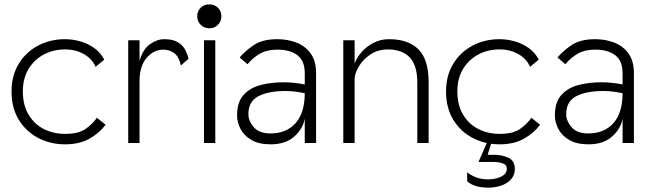

<svg xmlns="http://www.w3.org/2000/svg" viewBox="-20 -657 3010 882"><path d="M279 6Q212 6 156 -23Q100 -52 66.5 -106.5Q33 -161 33 -237Q33 -309 65.5 -363Q98 -417 154 -447Q210 -477 279 -477Q312 -477 347 -467.5Q382 -458 412 -437Q442 -416 459 -383L419 -350Q404 -386 366 -408Q328 -430 279 -430Q225 -430 181 -406.5Q137 -383 111 -340Q85 -297 85 -237Q85 -174 111.5 -130Q138 -86 182 -64Q226 -42 279 -42Q341 -42 373.5 -65Q406 -88 425 -116L465 -84Q438 -47 392 -20.5Q346 6 279 6Z M569 0V-472H621V-378Q636 -430 668.5 -453.5Q701 -477 734 -477Q775 -477 798 -462.5Q821 -448 831.5 -427Q842 -406 846 -387L811 -356Q802 -397 780.5 -413Q759 -429 730 -429Q687 -429 654 -391.5Q621 -354 621 -283V0Z M917 0V-472H969V0ZM942 -527Q918 -527 902 -543Q886 -559 886 -582Q886 -606 902 -621.5Q918 -637 942 -637Q965 -637 981 -621.5Q997 -606 997 -582Q997 -559 981 -543Q965 -527 942 -527Z M1224 6Q1168 6 1134 -14.5Q1100 -35 1084.5 -65.5Q1069 -96 1069 -126Q1069 -188 1099 -221Q1129 -254 1177.5 -266.5Q1226 -279 1282 -279Q1332 -279 1380 -269V-320Q1380 -378 1346 -403.5Q1312 -429 1254 -429Q1207 -429 1175 -411Q1143 -393 1117 -362L1081 -393Q1106 -423 1146 -450Q1186 -477 1254 -477Q1301 -477 1341.5 -461.5Q1382 -446 1407 -411.5Q1432 -377 1432 -321V0H1380V-112Q1372 -66 1332 -30Q1292 6 1224 6ZM1222 -44Q1296 -44 1338 -91.5Q1380 -139 1380 -229Q1365 -232 1341.5 -235.5Q1318 -239 1293 -239Q1213 -239 1167 -215Q1121 -191 1121 -133Q1121 -101 1146 -72.5Q1171 -44 1222 -44Z M1557 0V-472H1609V-365Q1618 -391 1640.5 -417Q1663 -443 1695.5 -460Q1728 -477 1767 -477Q1855 -477 1902 -430.5Q1949 -384 1949 -280V0H1897V-278Q1897 -357 1862 -393.5Q1827 -430 1761 -430Q1719 -430 1686 -409.5Q1653 -389 1633 -359Q1613 -329 1609 -300V0Z M2275 6Q2208 6 2152 -23Q2096 -52 2062.5 -106.5Q2029 -161 2029 -237Q2029 -309 2061.5 -363Q2094 -417 2150 -447Q2206 -477 2275 -477Q2308 -477 2343 -467.5Q2378 -458 2408 -437Q2438 -416 2455 -383L2415 -350Q2400 -386 2362 -408Q2324 -430 2275 -430Q2221 -430 2177 -406.5Q2133 -383 2107 -340Q2081 -297 2081 -237Q2081 -174 2107.5 -130Q2134 -86 2178 -64Q2222 -42 2275 -42Q2337 -42 2369.5 -65Q2402 -88 2421 -116L2461 -84Q2434 -47 2388 -20.5Q2342 6 2275 6ZM2249 87H2178L2217 -2H2238L2220 54H2249Q2287 54 2316 68Q2345 82 2345 119Q2345 148 2327 167.5Q2309 187 2281 196Q2253 205 2224 205Q2159 205 2126 176V134Q2136 144 2161.5 155.5Q2187 167 2224 167Q2243 167 2262 162Q2281 157 2294.5 146.5Q2308 136 2308 118Q2308 99 2288 93Q2268 87 2249 87Z M2684 6Q2628 6 2594 -14.5Q2560 -35 2544.5 -65.5Q2529 -96 2529 -126Q2529 -188 2559 -221Q2589 -254 2637.5 -266.5Q2686 -279 2742 -279Q2792 -279 2840 -269V-320Q2840 -378 2806 -403.5Q2772 -429 2714 -429Q2667 -429 2635 -411Q2603 -393 2577 -362L2541 -393Q2566 -423 2606 -450Q2646 -477 2714 -477Q2761 -477 2801.5 -461.5Q2842 -446 2867 -411.5Q2892 -377 2892 -321V0H2840V-112Q2832 -66 2792 -30Q2752 6 2684 6ZM2682 -44Q2756 -44 2798 -91.5Q2840 -139 2840 -229Q2825 -232 2801.5 -235.5Q2778 -239 2753 -239Q2673 -239 2627 -215Q2581 -191 2581 -133Q2581 -101 2606 -72.5Q2631 -44 2682 -44Z"/></svg>

Font: Lil Grotesk Light
Style: Regular
Weight: 300
Designer: Bastien Sozeau
Foundry: NBR — Bastien Sozeau
Version: Version 3.003; ttfautohint (v1.8.4.7-5d5b);gftools[0.9.33]